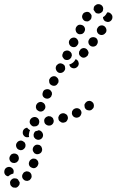

<svg xmlns="http://www.w3.org/2000/svg" viewBox="-149 -582 558 919"><path d="M-71 316Q-66 314 -63 311Q-60 308 -58 305Q-55 301 -55 296Q-55 295 -55 293Q-55 291 -55 290Q-57 287 -59 284Q-61 281 -63 277Q-65 275 -69 273Q-72 272 -75 272Q-75 272 -76 272Q-85 270 -92 276Q-100 282 -101 291Q-101 296 -100 300Q-99 304 -96 308Q-93 311 -89 314Q-85 316 -81 316Q-80 316 -79 316Q-75 317 -71 316ZM2 266Q3 262 2 258Q2 253 -1 249Q-3 245 -6 243Q-10 240 -14 239Q-19 238 -23 238Q-27 239 -31 241Q-35 243 -38 247V248Q-44 255 -43 264Q-42 273 -34 279Q-31 282 -26 283Q-22 284 -18 284Q-13 283 -9 281Q-5 279 -3 275L-2 274Q1 271 2 266ZM-128 236V235Q-126 226 -119 221Q-111 216 -102 217Q-93 219 -87 227Q-82 234 -84 243V244Q-84 246 -85 247Q-85 248 -86 250Q-88 250 -90 250Q-99 253 -106 259Q-108 260 -110 262Q-119 261 -125 253Q-130 245 -128 236ZM35 199Q34 194 33 190Q31 186 28 183Q24 180 20 178Q16 177 11 177Q7 177 3 179Q-1 181 -4 184Q-7 187 -9 192Q-13 201 -9 210Q-5 218 4 221Q8 223 13 223Q17 223 21 221Q25 219 28 216Q31 212 33 208V207Q35 203 35 199ZM-103 183Q-100 192 -92 196Q-88 198 -83 198Q-79 199 -75 197Q-70 196 -67 193Q-64 190 -61 186V185Q-57 177 -60 168Q-62 159 -71 155Q-75 153 -79 153Q-84 152 -88 154Q-92 155 -96 158Q-99 161 -101 165Q-106 174 -103 183ZM52 128Q51 124 49 120Q46 116 43 114Q39 111 34 111Q25 109 18 114Q10 120 8 129V130Q7 134 8 138Q9 143 12 146Q14 150 18 153Q22 155 26 156Q35 157 43 152Q51 147 52 138L53 137Q53 132 52 128ZM-71 121Q-68 130 -60 134Q-56 136 -51 137Q-47 137 -43 136Q-38 134 -35 131Q-32 129 -30 125L-29 124Q-27 120 -27 115Q-26 111 -28 107Q-29 102 -32 99Q-35 96 -39 94Q-47 89 -56 92Q-65 95 -69 103L-70 104Q-74 112 -71 121ZM50 48Q44 42 36 41Q35 42 33 43Q27 45 21 46Q16 49 14 55Q11 60 12 66V67Q12 71 14 75Q17 79 20 82Q24 85 28 86Q32 88 37 87Q46 86 52 79Q58 72 57 62Q56 54 50 48ZM-11 68 -10 69Q-10 72 -10 74Q-14 75 -19 75Q-24 75 -28 73Q-32 71 -35 67Q-38 64 -39 60Q-41 55 -40 51Q-40 46 -38 42Q-35 36 -30 33Q-25 30 -19 29Q-18 31 -16 33Q-11 38 -5 41Q-8 46 -9 52Q-11 60 -11 68ZM25 22Q29 20 33 17Q36 14 37 10Q39 5 39 1Q39 -8 33 -15Q26 -22 17 -22H16Q6 -21 0 -15Q-7 -8 -7 1Q-7 6 -5 10Q-3 14 0 17Q3 20 7 22Q11 24 16 23H17Q21 23 25 22ZM104 10Q109 3 108 -6Q107 -11 105 -15Q103 -19 99 -21Q96 -24 92 -25Q87 -26 83 -26H82Q73 -24 67 -17Q61 -10 63 0Q64 9 71 14Q79 20 88 19H89Q98 18 104 10ZM173 -7Q178 -15 175 -24Q173 -33 164 -37Q156 -42 147 -39Q142 -38 139 -35Q135 -32 133 -28Q131 -24 130 -20Q130 -15 131 -11Q132 -7 135 -3Q138 0 142 2Q146 5 150 5Q155 6 159 4H160Q169 2 173 -7ZM235 -27Q238 -30 239 -34Q241 -38 241 -43Q241 -47 239 -51Q235 -60 226 -63Q217 -66 209 -62H208Q204 -60 201 -57Q198 -53 196 -49Q195 -45 195 -40Q195 -36 197 -32Q201 -23 210 -20Q219 -17 227 -21H228Q232 -23 235 -27ZM23 -72Q22 -68 24 -64Q25 -59 28 -56Q31 -53 35 -51Q43 -46 52 -49Q61 -52 65 -60L66 -61Q70 -69 67 -78Q64 -87 56 -91Q48 -96 39 -93Q30 -90 26 -82L25 -81Q23 -77 23 -72ZM297 -64Q300 -68 300 -72Q301 -77 300 -81Q299 -86 297 -89Q291 -97 282 -99Q273 -100 265 -95V-94Q261 -92 259 -88Q256 -84 255 -80Q255 -76 256 -71Q256 -67 259 -63Q264 -55 274 -54Q283 -52 290 -57L291 -58Q295 -61 297 -64ZM55 -125Q58 -116 67 -112Q71 -110 75 -110Q79 -109 84 -111Q88 -112 91 -115Q95 -118 97 -122V-123Q99 -127 100 -131Q100 -136 99 -140Q97 -144 94 -148Q91 -151 88 -153Q79 -157 70 -154Q61 -152 57 -143V-142Q53 -134 55 -125ZM86 -196Q86 -191 87 -187Q88 -183 91 -179Q94 -176 98 -174Q106 -170 115 -172Q124 -175 128 -184H129Q133 -193 130 -202Q127 -210 119 -215Q111 -219 102 -216Q93 -213 89 -205L88 -204Q86 -200 86 -196ZM119 -249Q122 -240 130 -235Q138 -231 147 -234Q156 -237 160 -245L161 -246Q163 -250 163 -254Q163 -259 162 -263Q161 -267 158 -271Q155 -274 151 -276Q147 -278 142 -279Q138 -279 134 -278Q129 -276 126 -273Q123 -271 120 -267V-266Q116 -257 119 -249ZM228 -279Q227 -288 221 -294Q219 -296 217 -297Q215 -298 213 -299Q213 -298 212 -297Q208 -289 201 -283Q194 -277 185 -274Q184 -274 182 -273Q183 -270 185 -267Q186 -264 189 -261Q196 -255 205 -255Q214 -255 221 -262L222 -263Q228 -269 228 -279ZM149 -319Q149 -315 150 -310Q152 -306 155 -303Q157 -299 161 -297Q170 -293 179 -296Q187 -299 192 -307V-308Q194 -312 195 -316Q195 -321 194 -325Q192 -329 189 -333Q186 -336 182 -338Q174 -342 165 -339Q156 -337 152 -328V-327Q150 -323 149 -319ZM273 -322Q275 -326 275 -331Q274 -335 272 -339Q270 -343 267 -346Q260 -352 251 -352Q241 -351 235 -344V-343Q232 -340 230 -336Q229 -332 229 -327Q229 -323 231 -319Q233 -315 237 -312Q244 -305 253 -306Q262 -307 268 -314H269Q272 -318 273 -322ZM182 -372Q185 -363 193 -359Q201 -355 210 -357Q219 -360 223 -369H224Q228 -378 225 -386Q222 -395 214 -400Q206 -404 197 -401Q188 -398 184 -390L183 -389Q179 -381 182 -372ZM319 -385Q318 -394 311 -400Q303 -405 294 -404Q285 -403 279 -396V-395Q273 -388 274 -379Q275 -370 282 -364Q289 -358 299 -359Q308 -360 314 -367V-368Q320 -375 319 -385ZM360 -442Q358 -451 350 -457Q342 -462 333 -460Q324 -458 319 -450Q313 -442 315 -433Q317 -423 325 -418Q333 -413 342 -415Q351 -417 356 -425H357Q362 -433 360 -442ZM214 -434Q216 -425 225 -420Q229 -418 233 -418Q238 -418 242 -419Q246 -420 249 -423Q253 -426 255 -430V-431Q260 -439 257 -448Q254 -457 246 -461Q237 -465 228 -463Q220 -460 215 -451Q211 -442 214 -434ZM383 -515Q377 -522 368 -523Q367 -523 366 -523Q365 -523 364 -522Q361 -516 357 -511Q352 -504 344 -500Q344 -491 350 -484Q356 -478 365 -477Q374 -476 381 -482Q388 -488 389 -497Q389 -498 389 -499Q390 -508 383 -515ZM245 -496Q248 -487 256 -482Q260 -480 264 -480Q269 -479 273 -480Q277 -482 281 -485Q284 -487 286 -491L287 -492Q289 -496 289 -501Q290 -505 289 -509Q287 -514 284 -517Q282 -520 278 -523Q269 -527 261 -524Q252 -522 247 -514V-513Q242 -505 245 -496ZM300 -546Q301 -550 304 -554Q307 -557 311 -559Q315 -562 319 -562H320Q329 -563 337 -557Q344 -551 345 -542Q345 -537 344 -533Q343 -529 340 -525Q337 -522 333 -520Q329 -518 325 -517H324Q319 -517 315 -518Q311 -519 308 -522Q305 -527 301 -532Q301 -533 300 -534Q300 -535 299 -535Q299 -536 299 -537Q299 -542 300 -546Z"/></svg>

Font: FRB American Cursive Dotted Extrabold
Style: Bold Italic
Weight: 800
Italic angle: -25°
Version: Version 2.0;Modular Font Editor K font №1